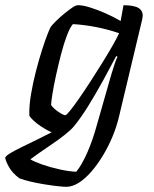

<svg xmlns="http://www.w3.org/2000/svg" viewBox="-84 -520 594 740"><path d="M171 200Q161 200 138 197.5Q115 195 87.5 190.5Q60 186 34 180Q8 174 -10 167Q-37 146 -49.5 123.5Q-62 101 -64 88Q-62 81 -44.5 70.5Q-27 60 -0.5 47Q26 34 56 19.5Q86 5 115 -10Q95 -19 76 -31.5Q57 -44 44 -56.5Q31 -69 29 -75Q28 -112 35.5 -156.5Q43 -201 54.5 -245.5Q66 -290 78 -327.5Q90 -365 99.5 -389Q109 -413 112 -417Q118 -425 131.5 -438.5Q145 -452 162 -466Q179 -480 193.5 -490Q208 -500 217 -500Q235 -500 262.5 -491.5Q290 -483 321 -469.5Q352 -456 381 -439L392 -500Q400 -500 412.5 -499Q425 -498 437.5 -494.5Q450 -491 458 -482.5Q466 -474 466 -460Q466 -459 465.5 -455Q465 -451 464 -445L375 -72Q366 -33 350 5.5Q334 44 313 79Q292 114 268 141.5Q244 169 219.5 184.5Q195 200 171 200ZM210 142Q231 116 252 69Q273 22 291 -44L345 -233Q352 -256 358.5 -275.5Q365 -295 369 -301L364 -304Q342 -262 314 -211Q286 -160 257 -113Q228 -66 200 -32Q188 -18 164.5 0.5Q141 19 115 36.5Q89 54 67 69.5Q45 85 33 94Q47 103 78.5 114Q110 125 146.5 133Q183 141 210 142ZM168 -76Q172 -76 186.5 -94Q201 -112 221.5 -141.5Q242 -171 265 -206.5Q288 -242 310 -277.5Q332 -313 349.5 -343.5Q367 -374 375 -392Q328 -408 282 -416.5Q236 -425 197 -427Q186 -415 174 -383.5Q162 -352 151.5 -311.5Q141 -271 132 -230Q123 -189 118 -157.5Q113 -126 113 -115Q122 -102 141 -89Q160 -76 168 -76Z"/></svg>

Font: Texturina 12pt
Style: Italic
Weight: 400
Italic angle: -11°
Designer: Guillermo Torres Carreño
Foundry: Omnibus-Type
Version: Version 1.002